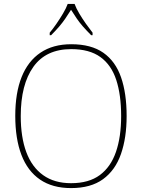

<svg xmlns="http://www.w3.org/2000/svg" viewBox="-20 -951 726 981"><path d="M343 10Q248 10 184.5 -33.5Q121 -77 89.5 -159.5Q58 -242 58 -359Q58 -476 90.5 -557.5Q123 -639 187 -682Q251 -725 344 -725Q446 -725 508 -681.5Q570 -638 598.5 -556Q627 -474 627 -358Q627 -247 598 -164Q569 -81 506.5 -35.5Q444 10 343 10ZM343 -15Q434 -15 490 -56.5Q546 -98 572.5 -175Q599 -252 599 -358Q599 -466 574 -542.5Q549 -619 493 -659.5Q437 -700 344 -700Q215 -700 150.5 -609.5Q86 -519 86 -358Q86 -250 114.5 -173.5Q143 -97 200.5 -56Q258 -15 343 -15ZM234 -784Q250 -803 268 -829Q286 -855 302 -882Q318 -909 326 -931H361Q369 -909 385 -882Q401 -855 419.5 -829Q438 -803 453 -784V-771H446Q421 -796 403.5 -816Q386 -836 372 -856.5Q358 -877 343 -901Q328 -877 314 -856.5Q300 -836 283 -816Q266 -796 241 -771H234Z"/></svg>

Font: Noto Serif Hebrew Thin
Style: Regular
Weight: 250
Version: Version 2.003